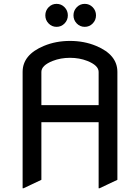

<svg xmlns="http://www.w3.org/2000/svg" viewBox="-20 -960 728 999"><path d="M97.7 19.5V-585.9Q97.7 -675.3 208.5 -721.2Q270.5 -747.1 344.2 -747.1Q418 -747.1 480 -721.2Q590.8 -675.3 590.8 -585.9Q590.8 -585.9 590.8 -24.4L498 19.5H493.2V-324.2H195.3V-24.4L102.5 19.5ZM195.3 -413.1H493.2V-585.9Q493.2 -619.6 434.1 -643.1Q393.1 -659.2 344.2 -659.2Q295.4 -659.2 254.4 -643.1Q195.3 -619.6 195.3 -585.9ZM379.4 -837.9Q362.3 -855.5 362.3 -880.1Q362.3 -904.8 379.4 -922.4Q396.5 -939.9 420.9 -939.9Q445.3 -939.9 462.4 -922.4Q479.5 -904.8 479.5 -880.1Q479.5 -855.5 462.4 -837.9Q445.3 -820.3 420.9 -820.3Q396.5 -820.3 379.4 -837.9ZM232.9 -837.9Q215.8 -855.5 215.8 -880.1Q215.8 -904.8 232.9 -922.4Q250 -939.9 274.4 -939.9Q298.8 -939.9 315.9 -922.4Q333 -904.8 333 -880.1Q333 -855.5 315.9 -837.9Q298.8 -820.3 274.4 -820.3Q250 -820.3 232.9 -837.9Z"/></svg>

Font: Nova Flat
Style: Book
Weight: 400
Version: Version 2.000